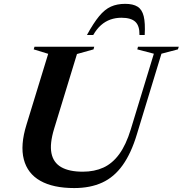

<svg xmlns="http://www.w3.org/2000/svg" viewBox="-20 -942 927 974"><path d="M254.5 -288.5Q231.5 -213 241 -165Q250.5 -117 290.8 -94Q331 -71 400 -71Q459 -71 504.8 -92Q550.5 -113 585 -160.2Q619.5 -207.5 643.5 -286L760.5 -669.5L676.5 -691.5L680 -705H887L882.5 -691.5L799 -669.5L674.5 -261Q645.5 -164.5 602.2 -104Q559 -43.5 498.5 -15.8Q438 12 356.5 12Q249.5 12 184.5 -24.8Q119.5 -61.5 100.8 -133.5Q82 -205.5 114.5 -310L224.5 -669L151 -691.5L155 -705H458L454.5 -691.5L370.5 -668ZM596 -852Q566.5 -852 540.2 -842.8Q514 -833.5 492.2 -814.2Q470.5 -795 453 -764.5H421Q454.5 -825.5 483 -860Q511.5 -894.5 542.8 -908.5Q574 -922.5 615 -922.5Q655 -922.5 677.8 -908.2Q700.5 -894 709 -859.8Q717.5 -825.5 714 -764.5H687.5Q688.5 -810.5 666.8 -831.2Q645 -852 596 -852Z"/></svg>

Font: Newsreader 60pt SemiBold
Style: Italic
Weight: 600
Italic angle: -17°
Designer: Hugues Gentile
Foundry: Production Type
Version: Version 1.003